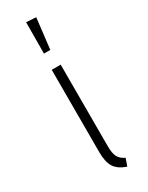

<svg xmlns="http://www.w3.org/2000/svg" viewBox="-202 -793 643 835"><g transform="rotate(-30 119.0 -375.0)"><path d="M138 -112Q138 -76 147.5 -58.5Q157 -41 180 -30L167 7Q126 -7 109.5 -33Q93 -59 93 -109V-522H138ZM100 -757 149 -754 131 -600H99Z"/></g></svg>

Font: Fira Sans Condensed ExtraLight
Style: Regular
Weight: 275
Width: 3
Designer: Carrois Corporate & Edenspiekermann AG
Foundry: Carrois Corporate GbR & Edenspiekermann AG
Version: Version 4.203